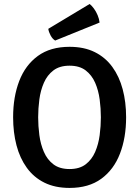

<svg xmlns="http://www.w3.org/2000/svg" viewBox="-20 -932 700 966"><path d="M172 -342Q172 -298 178 -252.2Q184 -206.5 200.8 -167.8Q217.5 -129 248.8 -105.2Q280 -81.5 330 -81.5Q380 -81.5 411 -105.2Q442 -129 458.8 -167.8Q475.5 -206.5 481.5 -252.2Q487.5 -298 487.5 -342Q487.5 -386 481.5 -431.5Q475.5 -477 458.8 -515.5Q442 -554 411 -577.8Q380 -601.5 330 -601.5Q280 -601.5 248.8 -577.8Q217.5 -554 200.8 -515.5Q184 -477 178 -431.5Q172 -386 172 -342ZM46 -342Q46 -444.5 76.8 -524.5Q107.5 -604.5 170.5 -650.5Q233.5 -696.5 330 -696.5Q403 -696.5 456.5 -670Q510 -643.5 545 -595.5Q580 -547.5 597.2 -483Q614.5 -418.5 614.5 -342Q614.5 -239 583.5 -158.8Q552.5 -78.5 489.5 -32.5Q426.5 13.5 330 13.5Q257 13.5 203.5 -13Q150 -39.5 115 -87.8Q80 -136 63 -200.8Q46 -265.5 46 -342ZM431 -912Q441.5 -904 452.5 -889Q463.5 -874 471.2 -855.5Q479 -837 481 -818.5L257.5 -728Q244 -736 234.5 -753.8Q225 -771.5 223 -787Z"/></svg>

Font: Signika Medium
Style: Regular
Weight: 500
Designer: Anna Giedry
Foundry: Anna Giedry
Version: Version 2.000